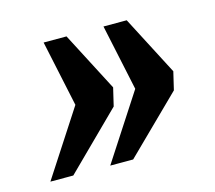

<svg xmlns="http://www.w3.org/2000/svg" viewBox="-68 -553 636 567"><g transform="rotate(-15 250.0 -270.0)"><path d="M204 -69 334 -269 291 -471H362L456 -290L443 -235L274 -69ZM21 -69 151 -269 108 -471H178L272 -290L259 -235L91 -69Z"/></g></svg>

Font: Noto Serif Condensed ExtraBold
Style: Italic
Weight: 800
Width: 3
Italic angle: -12°
Designer: Monotype Design Team
Foundry: Monotype Imaging Inc.
Version: Version 2.014; ttfautohint (v1.8.4.7-5d5b)